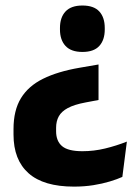

<svg xmlns="http://www.w3.org/2000/svg" viewBox="-20 -525 502 706"><path d="M272.1 -275.8 342.3 -287.9V-157.3L294.2 -148.2Q253.2 -140.5 229.6 -127.9Q206 -115.2 196.2 -97.3Q186.3 -79.4 186.3 -55V-42.4Q186.3 -6.2 208.3 12.4Q230.3 31 283 31Q325.4 31 366.6 21Q407.8 11 446.5 -4.3L429.9 125.5Q411 134.1 383.7 142.3Q356.4 150.6 323.2 155.9Q289.9 161.2 252.1 161.2Q140.2 161.2 85 112Q29.7 62.8 29.7 -30.1V-50.4Q29.7 -119.2 57 -163.9Q84.3 -208.7 138.2 -235.3Q192.1 -262 272.1 -275.8ZM283.1 -504.7Q325.2 -504.7 345.2 -482.8Q365.2 -460.9 365.2 -422V-416.6Q365.2 -378.2 345.2 -356.1Q325.2 -334 283.1 -334Q241.4 -334 220.9 -356.1Q200.5 -378.2 200.5 -416.6V-422Q200.5 -460.9 220.9 -482.8Q241.4 -504.7 283.1 -504.7Z"/></svg>

Font: Anek Malayalam Medium
Style: Regular
Weight: 500
Designer: Maithili Shingre (Malayalam) & Yesha Goshar (Latin)
Foundry: Ek Type
Version: Version 1.003